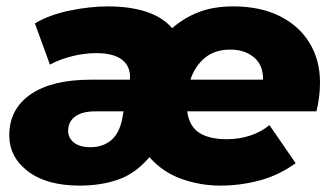

<svg xmlns="http://www.w3.org/2000/svg" viewBox="-20 -571 1038 600"><path d="M229 9Q126 9 67.5 -35.5Q9 -80 9 -148Q9 -230 75.5 -276Q142 -322 264 -322H386Q389 -363 362 -384Q335 -405 281 -405Q243 -405 204 -395Q165 -385 136 -369L89 -498Q135 -525 198 -538Q261 -551 316 -551Q459 -551 518 -483Q556 -516 602 -533.5Q648 -551 709 -551Q793 -551 853.5 -521Q914 -491 947 -437.5Q980 -384 980 -313Q980 -289 977 -266.5Q974 -244 969 -223H565Q571 -177 602 -156.5Q633 -136 689 -136Q727 -136 761 -147Q795 -158 822 -180L904 -61Q851 -23 791 -7Q731 9 668 9Q606 9 547 -12Q488 -33 447 -80Q404 -29 350 -10Q296 9 229 9ZM575 -322H802Q803 -367 774 -391.5Q745 -416 700 -416Q651 -416 620 -390Q589 -364 575 -322ZM366 -223H277Q237 -223 215 -207Q193 -191 193 -162Q193 -140 211 -125.5Q229 -111 263 -111Q301 -111 327 -132.5Q353 -154 362 -200Z"/></svg>

Font: Montserrat ExtraBold
Style: Italic
Weight: 800
Italic angle: -11.3°
Designer: Julieta Ulanovsky
Foundry: Julieta Ulanovsky
Version: Version 9.000; ttfautohint (v1.8.4.7-5d5b)